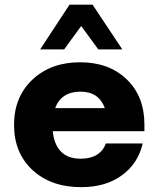

<svg xmlns="http://www.w3.org/2000/svg" viewBox="-20 -771 660 801"><path d="M318.8 -662.6 247.6 -564.9H147.5L270 -751.5H366.2L490.2 -564.9H390.1ZM582.5 -251.5V-223.6H200.2Q205.1 -168.9 234.1 -138.9Q263.2 -108.9 316.4 -108.9Q357.4 -108.9 384.3 -125.5Q411.1 -142.1 421.4 -172.4H575.2Q556.2 -88.9 488.5 -39.6Q420.9 9.8 318.8 9.8Q192.9 9.8 115.7 -61.5Q38.6 -132.8 38.6 -250Q38.6 -366.7 115.5 -439Q192.4 -511.2 314 -511.2Q435.1 -511.2 508.8 -439.9Q582.5 -368.7 582.5 -251.5ZM316.4 -388.7Q235.8 -388.7 210 -319.8H417.5Q392.1 -388.7 316.4 -388.7Z"/></svg>

Font: Now
Style: Bold
Weight: 700
Designer: Alfredo Marco Pradil
Foundry: Alfredo Marco Pradil
Version: Version 1.002;PS 001.002;hotconv 1.0.88;makeotf.lib2.5.64775